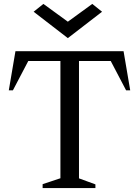

<svg xmlns="http://www.w3.org/2000/svg" viewBox="-20 -962 711 982"><path d="M198 -20 306 -56 289 -32V-668L307 -650H107L133 -666L46 -500H25L59 -700H612L646 -500H625L538 -666L564 -650H366L384 -676V-32L367 -56L468 -19V0H198ZM152 -902 202 -942 327 -851 452 -942 502 -902 327 -767Z"/></svg>

Font: Wittgenstein
Style: Regular
Weight: 400
Designer: Jörg Drees
Foundry: Jörg Drees
Version: Version 1.003;Glyphs 3.1.2 (3151)